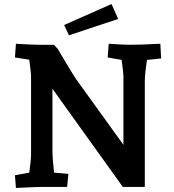

<svg xmlns="http://www.w3.org/2000/svg" viewBox="-20 -927 863 952"><path d="M54 -58 125 -71Q134 -136 134 -155V-551Q134 -566 125 -631L54 -642L59 -710Q147 -705 172 -705H247L266 -685L292 -641Q347 -549 357 -535L592 -209V-551Q592 -565 583 -630L514 -642L519 -710Q597 -705 623 -705Q679 -705 749 -709L775 -710L779 -637L709 -630Q698 -560 698 -521V0H589L240 -487V-185Q240 -139 248 -71L319 -65L313 0H180Q159 0 59 5ZM298 -803 533 -907 566 -833 322 -752Z"/></svg>

Font: Andada Pro ExtraBold
Style: Regular
Weight: 800
Designer: Carolina Giovagnoli
Foundry: Huerta Tipografica
Version: Version 3.005; ttfautohint (v1.8.4)